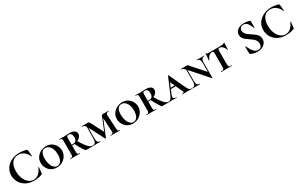

<svg xmlns="http://www.w3.org/2000/svg" viewBox="254 -2275 6114 3929"><g transform="rotate(-30 3311.0 -311.0)"><path d="M588 -609Q597 -606 599.5 -601.5Q602 -597 604 -586L616 -447Q616 -444 611 -443Q606 -442 605 -446Q571 -525 514 -568Q457 -611 382 -611Q283 -611 229 -538Q175 -465 175 -342Q175 -250 204.5 -174Q234 -98 287.5 -53.5Q341 -9 409 -9Q473 -9 523.5 -51.5Q574 -94 614 -181Q615 -185 620.5 -184Q626 -183 626 -180L611 -44Q609 -32 606.5 -28.5Q604 -25 595 -21Q506 12 412 12Q290 12 208 -36.5Q126 -85 87.5 -159.5Q49 -234 49 -315Q49 -410 100.5 -483Q152 -556 237.5 -596Q323 -636 421 -636Q465 -636 513 -628.5Q561 -621 588 -609Z M699 -234Q699 -310 738.5 -366Q778 -422 839.5 -451Q901 -480 966 -480Q1037 -480 1091.5 -445.5Q1146 -411 1176 -355.5Q1206 -300 1206 -239Q1206 -172 1171 -114.5Q1136 -57 1076 -22.5Q1016 12 944 12Q873 12 817 -21.5Q761 -55 730 -111.5Q699 -168 699 -234ZM1092 -218Q1092 -284 1072 -338Q1052 -392 1015.5 -423.5Q979 -455 931 -455Q873 -455 843 -407Q813 -359 813 -265Q813 -194 833.5 -135.5Q854 -77 889 -44Q924 -11 967 -11Q1023 -11 1057.5 -66Q1092 -121 1092 -218Z M1496 0Q1466 0 1449 -1L1381 -2L1316 -1Q1298 0 1266 0Q1264 0 1264 -6Q1264 -12 1266 -12Q1294 -12 1307 -17Q1320 -22 1325 -36.5Q1330 -51 1330 -81V-387Q1330 -417 1325.5 -431Q1321 -445 1308 -450.5Q1295 -456 1268 -456Q1265 -456 1265 -462Q1265 -468 1268 -468L1317 -467Q1357 -465 1381 -465Q1400 -465 1416 -466Q1432 -467 1444 -468Q1477 -471 1506 -471Q1584 -471 1625 -446Q1666 -421 1666 -374Q1666 -333 1637.5 -298Q1609 -263 1559.5 -242.5Q1510 -222 1451 -222Q1419 -222 1396 -226L1395 -248Q1420 -241 1458 -241Q1515 -241 1537 -267.5Q1559 -294 1559 -347Q1559 -451 1483 -451Q1462 -451 1452 -446Q1442 -441 1438 -427.5Q1434 -414 1434 -385V-81Q1434 -50 1438.5 -36Q1443 -22 1455.5 -17Q1468 -12 1496 -12Q1498 -12 1498 -6Q1498 0 1496 0ZM1802 0H1638Q1623 0 1583 -62.5Q1543 -125 1489 -232L1569 -253Q1624 -160 1663.5 -108Q1703 -56 1735.5 -34Q1768 -12 1802 -12Q1805 -12 1805 -6Q1805 0 1802 0Z M1887 -446 1907 -443 1902 -127Q1901 -68 1919.5 -40Q1938 -12 1977 -12Q1980 -12 1980 -6Q1980 0 1977 0Q1953 0 1940 -1L1892 -2L1843 -1Q1830 0 1804 0Q1802 0 1802 -6Q1802 -12 1804 -12Q1844 -12 1862.5 -40Q1881 -68 1882 -127ZM2438 0Q2411 0 2395 -1L2335 -2L2267 -1Q2250 0 2220 0Q2218 0 2218 -6Q2218 -12 2220 -12Q2248 -12 2261.5 -17.5Q2275 -23 2279.5 -37Q2284 -51 2282 -81L2264 -414L2293 -456L2109 -7Q2107 -3 2102 -3Q2096 -3 2094 -7L1899 -385Q1877 -426 1854 -441Q1831 -456 1806 -456Q1804 -456 1804 -462Q1804 -468 1806 -468L1889 -467L1951 -468Q1964 -468 1973 -458.5Q1982 -449 1999 -416L2147 -130L2101 -35L2267 -443Q2271 -454 2280 -461Q2289 -468 2298 -468L2360 -467L2436 -468Q2438 -468 2438 -462Q2438 -456 2436 -456Q2398 -456 2382.5 -442.5Q2367 -429 2369 -389L2387 -81Q2389 -50 2392.5 -36Q2396 -22 2406 -17Q2416 -12 2438 -12Q2440 -12 2440 -6Q2440 0 2438 0Z M2498 -234Q2498 -310 2537.5 -366Q2577 -422 2638.5 -451Q2700 -480 2765 -480Q2836 -480 2890.5 -445.5Q2945 -411 2975 -355.5Q3005 -300 3005 -239Q3005 -172 2970 -114.5Q2935 -57 2875 -22.5Q2815 12 2743 12Q2672 12 2616 -21.5Q2560 -55 2529 -111.5Q2498 -168 2498 -234ZM2891 -218Q2891 -284 2871 -338Q2851 -392 2814.5 -423.5Q2778 -455 2730 -455Q2672 -455 2642 -407Q2612 -359 2612 -265Q2612 -194 2632.5 -135.5Q2653 -77 2688 -44Q2723 -11 2766 -11Q2822 -11 2856.5 -66Q2891 -121 2891 -218Z M3295 0Q3265 0 3248 -1L3180 -2L3115 -1Q3097 0 3065 0Q3063 0 3063 -6Q3063 -12 3065 -12Q3093 -12 3106 -17Q3119 -22 3124 -36.5Q3129 -51 3129 -81V-387Q3129 -417 3124.5 -431Q3120 -445 3107 -450.5Q3094 -456 3067 -456Q3064 -456 3064 -462Q3064 -468 3067 -468L3116 -467Q3156 -465 3180 -465Q3199 -465 3215 -466Q3231 -467 3243 -468Q3276 -471 3305 -471Q3383 -471 3424 -446Q3465 -421 3465 -374Q3465 -333 3436.5 -298Q3408 -263 3358.5 -242.5Q3309 -222 3250 -222Q3218 -222 3195 -226L3194 -248Q3219 -241 3257 -241Q3314 -241 3336 -267.5Q3358 -294 3358 -347Q3358 -451 3282 -451Q3261 -451 3251 -446Q3241 -441 3237 -427.5Q3233 -414 3233 -385V-81Q3233 -50 3237.5 -36Q3242 -22 3254.5 -17Q3267 -12 3295 -12Q3297 -12 3297 -6Q3297 0 3295 0ZM3601 0H3437Q3422 0 3382 -62.5Q3342 -125 3288 -232L3368 -253Q3423 -160 3462.5 -108Q3502 -56 3534.5 -34Q3567 -12 3601 -12Q3604 -12 3604 -6Q3604 0 3601 0Z M3762 -239H3945L3952 -213H3747ZM4139 0Q4118 0 4076 -2Q4032 -4 4014 -4Q3997 -4 3961 -2Q3927 0 3913 0Q3909 0 3909 -6Q3909 -12 3913 -12Q3936 -12 3945.5 -17.5Q3955 -23 3955 -34Q3955 -48 3938 -84L3811 -357L3855 -434L3724 -123Q3706 -81 3706 -57Q3706 -33 3723 -22.5Q3740 -12 3776 -12Q3781 -12 3781 -6Q3781 0 3776 0Q3762 0 3736 -2Q3708 -4 3684 -4Q3659 -4 3625 -2Q3595 0 3576 0Q3571 0 3571 -6Q3571 -12 3576 -12Q3607 -12 3626 -21Q3645 -30 3661.5 -55Q3678 -80 3700 -132L3850 -483Q3852 -487 3856 -487Q3860 -487 3862 -483L4022 -137Q4047 -83 4063.5 -57Q4080 -31 4097 -21.5Q4114 -12 4139 -12Q4144 -12 4144 -6Q4144 0 4139 0Z M4232 -446 4251 -443V-127Q4251 -68 4269.5 -40Q4288 -12 4327 -12Q4330 -12 4330 -6Q4330 0 4327 0Q4303 0 4290 -1L4242 -2L4194 -1Q4180 0 4154 0Q4152 0 4152 -6Q4152 -12 4154 -12Q4194 -12 4213 -40Q4232 -68 4232 -127ZM4602 13 4248 -386Q4214 -424 4190.5 -440Q4167 -456 4145 -456Q4143 -456 4143 -462Q4143 -468 4145 -468L4201 -467Q4209 -467 4223 -467.5Q4237 -468 4294 -468Q4302 -468 4307.5 -463Q4313 -458 4325 -444Q4333 -432 4347 -416L4603 -130L4614 11Q4614 13 4609 14Q4604 15 4602 13ZM4614 11 4594 -20V-340Q4594 -400 4576 -428Q4558 -456 4518 -456Q4516 -456 4516 -462Q4516 -468 4518 -468L4556 -467Q4586 -465 4603 -465Q4620 -465 4652 -467L4692 -468Q4695 -468 4695 -462Q4695 -456 4692 -456Q4652 -456 4633 -428Q4614 -400 4614 -340Z M4738 -329Q4737 -326 4732 -326Q4727 -326 4727 -329Q4731 -361 4736 -412.5Q4741 -464 4741 -490Q4741 -495 4746.5 -495Q4752 -495 4752 -490Q4752 -477 4767 -473.5Q4782 -470 4805 -470Q4891 -468 4956 -468L5043 -469Q5060 -470 5089 -470Q5128 -470 5147.5 -474.5Q5167 -479 5172 -494Q5173 -497 5178.5 -497Q5184 -497 5184 -494L5181 -444Q5175 -356 5175 -329Q5175 -326 5169 -326Q5163 -326 5163 -329Q5158 -360 5140 -387.5Q5122 -415 5097.5 -431.5Q5073 -448 5048 -448Q5024 -448 5016 -435.5Q5008 -423 5008 -387V-81Q5008 -51 5013.5 -36.5Q5019 -22 5034 -17Q5049 -12 5082 -12Q5085 -12 5085 -6Q5085 0 5082 0Q5049 0 5030 -1L4955 -2L4882 -1Q4863 0 4828 0Q4826 0 4826 -6Q4826 -12 4828 -12Q4862 -12 4877.5 -17Q4893 -22 4898.5 -36.5Q4904 -51 4904 -81V-389Q4904 -426 4897 -437Q4890 -448 4865 -448Q4827 -448 4792.5 -416Q4758 -384 4738 -329Z M5749 -360Q5799 -328 5829 -304Q5859 -280 5880 -245.5Q5901 -211 5901 -166Q5901 -114 5873 -73.5Q5845 -33 5795.5 -10.5Q5746 12 5685 12Q5641 12 5591.5 -0.5Q5542 -13 5525 -28Q5520 -32 5517.5 -35.5Q5515 -39 5515 -47L5512 -206V-207Q5512 -211 5517 -211.5Q5522 -212 5523 -208Q5553 -147 5575.5 -109Q5598 -71 5632.5 -42Q5667 -13 5711 -13Q5751 -13 5777 -34.5Q5803 -56 5803 -108Q5803 -152 5783.5 -185Q5764 -218 5736 -241Q5708 -264 5659 -296Q5611 -327 5584.5 -349Q5558 -371 5539 -402Q5520 -433 5520 -475Q5520 -528 5550.5 -564.5Q5581 -601 5629 -618.5Q5677 -636 5730 -636Q5765 -636 5801 -629.5Q5837 -623 5859 -614Q5868 -610 5871 -605.5Q5874 -601 5874 -594V-447Q5874 -444 5869 -442.5Q5864 -441 5863 -444L5855 -463Q5830 -526 5796.5 -570Q5763 -614 5703 -614Q5663 -614 5637.5 -591Q5612 -568 5612 -524Q5612 -488 5630.5 -460Q5649 -432 5676 -411Q5703 -390 5749 -360Z M6541 -609Q6550 -606 6552.5 -601.5Q6555 -597 6557 -586L6569 -447Q6569 -444 6564 -443Q6559 -442 6558 -446Q6524 -525 6467 -568Q6410 -611 6335 -611Q6236 -611 6182 -538Q6128 -465 6128 -342Q6128 -250 6157.5 -174Q6187 -98 6240.5 -53.5Q6294 -9 6362 -9Q6426 -9 6476.5 -51.5Q6527 -94 6567 -181Q6568 -185 6573.5 -184Q6579 -183 6579 -180L6564 -44Q6562 -32 6559.5 -28.5Q6557 -25 6548 -21Q6459 12 6365 12Q6243 12 6161 -36.5Q6079 -85 6040.5 -159.5Q6002 -234 6002 -315Q6002 -410 6053.5 -483Q6105 -556 6190.5 -596Q6276 -636 6374 -636Q6418 -636 6466 -628.5Q6514 -621 6541 -609Z"/></g></svg>

Font: Cormorant SC
Style: Bold
Weight: 700
Designer: Christian Thalmann (Catharsis Fonts)
Foundry: Catharsis Fonts
Version: Version 4.000